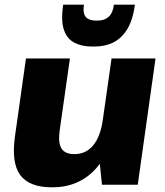

<svg xmlns="http://www.w3.org/2000/svg" viewBox="-20 -790 706 821"><path d="M235 -231Q228 -179 243 -155Q258 -131 298 -131Q348 -131 379 -169Q410 -207 420 -280L491 -359L483 -300Q462 -149 390 -69Q318 11 203 11Q105 11 66.5 -41.5Q28 -94 44 -207L91 -540H279ZM569 0H416L401 -147L457 -540H645ZM373 -591Q331 -591 299 -607Q267 -623 253.5 -662Q240 -701 250 -770H339Q335 -743 340.5 -728.5Q346 -714 359.5 -708Q373 -702 389 -702H398Q427 -702 445 -718.5Q463 -735 467 -770H557Q548 -705 524.5 -666Q501 -627 465.5 -609Q430 -591 383 -591Z"/></svg>

Font: Pathway Extreme SemiCondensed ExtraBold
Style: Italic
Weight: 800
Width: 4
Italic angle: -8°
Version: Version 1.001;gftools[0.9.26]